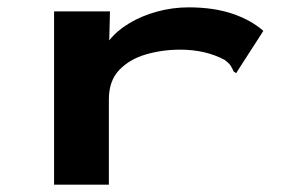

<svg xmlns="http://www.w3.org/2000/svg" viewBox="-20 -502 790 522"><path d="M127 -471H279L277 -392Q297 -418 331 -438.5Q365 -459 407 -470.5Q449 -482 493 -482Q560 -482 611 -465Q662 -448 696 -418L627 -311L622 -303L615 -308Q612 -315 608 -322Q604 -329 591 -339Q539 -367 470 -367Q421 -367 376.5 -354Q332 -341 304 -311.5Q276 -282 276 -232V0H127Z"/></svg>

Font: Inconsolata ExtraExpanded Black
Style: Regular
Weight: 900
Width: 8
Monospace: yes
Designer: Raph Levien, Cyreal, Brenton Simpson
Foundry: Raph Levien, Cyreal, Google
Version: Version 3.001; ttfautohint (v1.8.2.53-6de2)